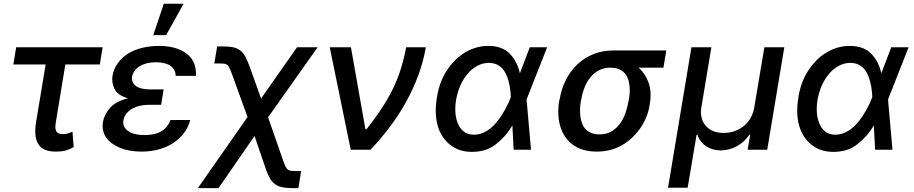

<svg xmlns="http://www.w3.org/2000/svg" viewBox="-20 -797 4864 1022"><path d="M66.1 -545.5H526.3L511.4 -453.8H327.8L276.6 -143.1Q273.1 -122.5 275.6 -110.4Q278.1 -98.4 284.3 -92.3Q290.5 -86.3 299.4 -84.7Q308.2 -83.1 317.5 -83.1Q331.7 -83.1 343.8 -87.4Q355.8 -91.6 365.8 -95.9L372.2 -14.2Q359.4 -6.7 347.3 -2Q335.2 2.8 323.5 5.5Q311.8 8.2 300.1 9.1Q288.4 9.9 275.6 9.9Q244 9.9 221.4 0.9Q198.9 -8.2 185.7 -27.2Q172.6 -46.2 169 -75.8Q165.5 -105.5 171.9 -146.3L223 -453.8H51.1Z M528.1 -148.1Q534.4 -185.7 564.6 -221.2Q594.8 -257.5 661.2 -273.8Q604.4 -290.5 589.1 -324.6Q573.2 -360.1 578.8 -393.1Q585.6 -431.1 606.7 -460.6Q627.8 -490.1 660.3 -510.7Q692.8 -531.2 735.1 -541.9Q777.3 -552.6 826.3 -552.6Q920.5 -552.6 974.1 -510.7Q1027.7 -468.8 1022.7 -393.1H915.1Q914.4 -427.6 887.3 -446.6Q860.1 -465.6 808.9 -465.6Q782.7 -465.6 761 -460Q739.3 -454.5 723 -444.4Q706.7 -434.3 696.6 -420.3Q686.4 -406.2 683.2 -389.2Q678.6 -358.3 702.9 -339.7Q727.3 -321 781.6 -321H850.9L837.7 -239H768.5Q748.2 -239 726.6 -234.4Q704.9 -229.8 686.3 -219.8Q667.6 -209.9 654.1 -193.9Q640.6 -177.9 636.7 -155.5Q634.2 -138.5 640.6 -124.3Q647 -110.1 661.4 -99.8Q675.8 -89.5 698 -83.8Q720.2 -78.1 748.9 -78.1Q805.8 -78.1 838.8 -98Q871.8 -117.9 888.1 -158.4H992.5Q982.6 -119.3 958.8 -88.1Q935 -56.8 900.9 -35Q866.8 -13.1 824.2 -1.6Q781.6 9.9 733.7 9.9Q667.6 9.9 619 -9.9Q594.5 -20.2 575.6 -34.1Q556.8 -47.9 544.9 -65.3Q533 -82.7 528.6 -103.5Q524.1 -124.3 528.1 -148.1ZM795.8 -610.1 851.9 -777H957.4L864.3 -610.1Z M1033 204.5 1297.6 -174 1214.5 -403.4Q1204.5 -430.4 1197.8 -442.1Q1194.6 -447.8 1190.3 -451.2Q1186.1 -454.5 1179.9 -456.3Q1173.7 -458.1 1165.3 -458.6Q1157 -459.2 1145.2 -459.2H1120.7L1136 -550.1H1160.9Q1194.6 -550.1 1217.3 -546Q1240.1 -541.9 1256.2 -530.4Q1272.4 -518.8 1284.1 -498.6Q1295.8 -478.3 1307.5 -446L1369.7 -272.7L1561.1 -545.5H1670.8L1407 -172.6L1489 62.9Q1495.4 80.6 1500.5 90.9Q1505.7 101.2 1513 106.2Q1520.2 111.2 1530.9 112.4Q1541.5 113.6 1558.6 113.6H1583.1L1568.2 204.5H1543.7Q1510.7 204.5 1487.4 200.6Q1464.1 196.7 1447.3 185.7Q1430.4 174.7 1418.5 155.4Q1406.6 136 1396 105.5L1334.9 -73.2L1143.1 204.5Z M1848 -545.5 1925.1 -109H1930.8Q1965.6 -153.1 1992.5 -191.8Q2019.5 -230.5 2040.5 -266.3Q2061.4 -302.2 2077.1 -336.1Q2092.7 -370 2104.8 -403.9Q2116.8 -437.9 2125.7 -472.7Q2134.6 -507.5 2142 -545.5H2246.8Q2233.3 -467.7 2205.8 -394Q2178.3 -320.3 2139.9 -251.6Q2101.6 -182.9 2053.8 -119.7Q2006 -56.5 1952.1 0H1846.9L1735.1 -545.5Z M2305.8 -279.1Q2318.5 -360.8 2358.3 -421.5Q2378.2 -452.1 2402.7 -476.4Q2427.2 -500.7 2455.3 -517.6Q2483.3 -534.4 2514.4 -543.5Q2545.5 -552.6 2578.5 -552.6Q2653.1 -552.6 2692.8 -511.7Q2733 -470.9 2747.2 -407.3H2747.5L2800.1 -545.5H2892.4L2784.4 -271.3L2783 -266.7L2806.5 0H2714.1L2707.4 -129.6Q2688.2 -97.3 2666 -72.4Q2643.8 -47.6 2617.2 -27.3Q2589.1 -6 2557.9 2.7Q2526.6 11.4 2492.2 11.4Q2456.7 11.4 2428.1 2Q2399.5 -7.5 2375.7 -26.6Q2327.4 -65 2309.5 -129.1Q2291.5 -193.2 2305.8 -279.1ZM2420.5 -132.8Q2446 -79.9 2502.8 -79.9Q2521.3 -79.9 2538.4 -85.2Q2555.4 -90.6 2571 -100.1Q2586.6 -109.7 2600.7 -122.7Q2614.7 -135.7 2626.8 -150.9Q2639.2 -166.5 2649.9 -182.9Q2660.5 -199.2 2669.2 -215.2Q2677.9 -231.2 2685 -246.4Q2692.1 -261.7 2697.1 -274.9L2699.2 -280.5V-280.9Q2698.9 -293 2697.4 -307.4Q2696 -321.7 2693.4 -336.8Q2690.7 -351.9 2686.4 -367.2Q2682.2 -382.5 2676.1 -396.3Q2670.1 -410.9 2661.6 -422.9Q2653.1 -435 2641.5 -443.7Q2630 -452.4 2615.4 -457.4Q2600.9 -462.4 2582.7 -462.4Q2551.5 -462.4 2522.9 -447.6Q2494.3 -432.9 2471.2 -406.8Q2448.2 -380.7 2431.6 -344.5Q2415.1 -308.2 2407.7 -265.6Q2394.9 -185.7 2420.5 -132.8Z M2956.3 -258.5 2959.2 -269.9Q2968.4 -324.6 2992.2 -371.8Q3016 -419 3052.7 -453.8Q3089.5 -488.6 3138 -508.5Q3186.4 -528.4 3244.7 -528.4H3526.6L3511.4 -436.8H3378.6Q3396.7 -421.5 3410.3 -401.3Q3424 -381 3432.4 -357.1Q3440.7 -333.1 3442.6 -305.8Q3444.6 -278.4 3439.3 -248.6L3437.9 -238.6Q3433.2 -205.6 3420.5 -174.2Q3407.7 -142.8 3388.7 -115.2Q3369.7 -87.7 3345.2 -64.6Q3320.7 -41.5 3292.3 -24.9Q3233 9.9 3156.6 9.9Q3079.5 9.9 3030.5 -25.6Q3006 -43.3 2989.2 -67.6Q2972.3 -92 2963.1 -121.8Q2953.8 -151.6 2952.1 -186.1Q2950.3 -220.5 2956.3 -258.5ZM3070.3 -170.5Q3073.5 -150.2 3081 -133.9Q3088.4 -117.5 3100.9 -105.8Q3113.3 -94.1 3130.9 -87.9Q3148.4 -81.7 3171.5 -81.7Q3207.7 -81.7 3234.6 -97.5Q3261.4 -113.3 3279.8 -138.5Q3298.3 -163.7 3309.3 -195.3Q3320.3 -226.9 3325.3 -258.5L3328.1 -269.9Q3335.6 -314.6 3329.2 -352.6Q3326 -371.8 3318.5 -387.3Q3311.1 -402.7 3298.8 -413.7Q3286.6 -424.7 3269.4 -430.8Q3252.1 -436.8 3229.8 -436.8Q3194.6 -436.8 3167.8 -422.6Q3141 -408.4 3122.2 -384.9Q3103.3 -361.5 3091.6 -331.5Q3079.9 -301.5 3074.6 -269.9L3071.7 -258.5Q3063.9 -212.7 3070.3 -170.5Z M3660.5 -545.5H3766.7L3713.4 -226.2Q3703.5 -167.3 3736.2 -127.8Q3768.8 -89.5 3832 -89.5Q3863.3 -89.5 3890.8 -99.3Q3918.3 -109 3939.8 -126.8Q3961.3 -144.5 3975.7 -169.9Q3990.1 -195.3 3995 -226.2L4048.7 -545.5H4154.8L4063.9 0H3959.5L3973.4 -79.9H3969.1Q3955.3 -59.7 3938 -44.2Q3920.8 -28.8 3900.9 -18.1Q3881 -7.5 3859.6 -2Q3838.1 3.6 3815.7 3.6Q3794.4 3.6 3774.9 -2Q3755.3 -7.5 3739.2 -18.1Q3723 -28.8 3710.9 -44.2Q3698.9 -59.7 3692.1 -79.9H3687.9L3640.3 202.4H3535.9Z M4229.8 -279.1Q4242.5 -360.8 4282.3 -421.5Q4302.2 -452.1 4326.7 -476.4Q4351.2 -500.7 4379.3 -517.6Q4407.3 -534.4 4438.4 -543.5Q4469.5 -552.6 4502.5 -552.6Q4577.1 -552.6 4616.8 -511.7Q4657 -470.9 4671.2 -407.3H4671.5L4724.1 -545.5H4816.4L4708.5 -271.3L4707 -266.7L4730.5 0H4638.1L4631.4 -129.6Q4612.2 -97.3 4590 -72.4Q4567.8 -47.6 4541.2 -27.3Q4513.1 -6 4481.9 2.7Q4450.6 11.4 4416.2 11.4Q4380.7 11.4 4352.1 2Q4323.5 -7.5 4299.7 -26.6Q4251.4 -65 4233.5 -129.1Q4215.6 -193.2 4229.8 -279.1ZM4344.5 -132.8Q4370 -79.9 4426.8 -79.9Q4445.3 -79.9 4462.4 -85.2Q4479.4 -90.6 4495 -100.1Q4510.7 -109.7 4524.7 -122.7Q4538.7 -135.7 4550.8 -150.9Q4563.2 -166.5 4573.9 -182.9Q4584.5 -199.2 4593.2 -215.2Q4601.9 -231.2 4609 -246.4Q4616.1 -261.7 4621.1 -274.9L4623.2 -280.5V-280.9Q4622.9 -293 4621.4 -307.4Q4620 -321.7 4617.4 -336.8Q4614.7 -351.9 4610.4 -367.2Q4606.2 -382.5 4600.1 -396.3Q4594.1 -410.9 4585.6 -422.9Q4577.1 -435 4565.5 -443.7Q4554 -452.4 4539.4 -457.4Q4524.9 -462.4 4506.7 -462.4Q4475.5 -462.4 4446.9 -447.6Q4418.3 -432.9 4395.2 -406.8Q4372.2 -380.7 4355.6 -344.5Q4339.1 -308.2 4331.7 -265.6Q4318.9 -185.7 4344.5 -132.8Z"/></svg>

Font: Inter P Medium
Style: Italic
Weight: 500
Italic angle: 9.39999°
Designer: Rasmus Andersson
Foundry: rsms
Version: Version 3.018;git-588b23468